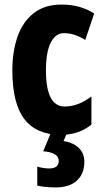

<svg xmlns="http://www.w3.org/2000/svg" viewBox="-20 -580 455 840"><path d="M247 10Q140 10 87 -58.5Q34 -127 34 -272Q34 -354 56.5 -419Q79 -484 127 -522Q175 -560 249 -560Q292 -560 327 -550Q362 -540 392 -521L353 -405Q306 -435 260 -435Q223 -435 202 -393.5Q181 -352 181 -272Q181 -114 263 -114Q322 -114 380 -158V-35Q352 -12 318 -1Q284 10 247 10ZM349 128Q349 180 316.5 210Q284 240 223 240Q177 240 143 232V149Q172 157 195 157Q237 157 237 124Q237 105 219 94.5Q201 84 169 82L203 0H274L258 37Q301 44 325 67.5Q349 91 349 128Z"/></svg>

Font: Noto Sans Ethiopic ExtraCondensed ExtraBold
Style: Regular
Weight: 800
Width: 2
Designer: Monotype Design Team
Foundry: Monotype Imaging Inc.
Version: Version 2.102; ttfautohint (v1.8.4.7-5d5b)